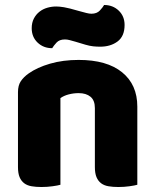

<svg xmlns="http://www.w3.org/2000/svg" viewBox="-20 -741 623 769"><path d="M360 -308Q360 -339 342.5 -353.5Q325 -368 295 -368Q275 -368 255.5 -363Q236 -358 222 -348V-1Q212 2 190.5 5Q169 8 146 8Q124 8 106.5 5Q89 2 77 -7Q65 -16 58.5 -31.5Q52 -47 52 -72V-372Q52 -399 63.5 -416Q75 -433 95 -447Q129 -471 180.5 -486Q232 -501 295 -501Q408 -501 469 -451.5Q530 -402 530 -314V-1Q520 2 498.5 5Q477 8 454 8Q432 8 414.5 5Q397 2 385 -7Q373 -16 366.5 -31.5Q360 -47 360 -72ZM296 -697Q314 -692 326 -689Q338 -686 346 -686Q368 -686 380 -699Q392 -712 397 -721Q432 -721 455.5 -698.5Q479 -676 479 -641Q479 -596 451 -575Q423 -554 381 -554Q367 -554 353 -555.5Q339 -557 322 -562L282 -574Q268 -578 258.5 -580.5Q249 -583 240 -583Q218 -583 206.5 -570.5Q195 -558 189 -548Q154 -548 130.5 -570.5Q107 -593 107 -628Q107 -650 115.5 -666.5Q124 -683 138 -694Q152 -705 169.5 -710Q187 -715 205 -715Q218 -715 236.5 -712Q255 -709 296 -697Z"/></svg>

Font: BALOOCHETTANREGULAR
Style: Book
Weight: 400
Designer: Maithili Shingre and Ek Type
Foundry: Ek Type
Version: Version 1.100;PS 1.000;hotconv 1.0.88;makeotf.lib2.5.647800;